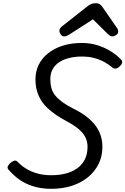

<svg xmlns="http://www.w3.org/2000/svg" viewBox="-20 -1163 785 1202"><path d="M301 19Q252 19 211.5 9.5Q171 0 138.5 -16.5Q106 -33 80.5 -54.5Q55 -76 33 -101Q24 -112 29.5 -123Q35 -134 45 -143Q59 -154 70 -157Q81 -160 90 -150Q112 -127 142 -108Q172 -89 212 -77.5Q252 -66 301 -66Q350 -66 391 -76.5Q432 -87 462.5 -108.5Q493 -130 510.5 -164Q528 -198 528 -244Q528 -271 519 -293.5Q510 -316 493 -335Q476 -354 451 -371.5Q426 -389 392 -407Q360 -424 331.5 -443.5Q303 -463 279 -485Q255 -507 238 -534Q221 -561 211.5 -593.5Q202 -626 202 -667Q202 -716 222 -757Q242 -798 280.5 -829Q319 -860 372.5 -877Q426 -894 493 -894Q545 -894 591 -879.5Q637 -865 674 -841.5Q711 -818 736 -792Q747 -782 744.5 -770.5Q742 -759 729 -747Q718 -736 705.5 -734Q693 -732 684 -740Q663 -758 635.5 -773.5Q608 -789 573 -799Q538 -809 493 -809Q450 -809 413.5 -800Q377 -791 350.5 -773.5Q324 -756 309.5 -729.5Q295 -703 295 -667Q295 -637 302 -611.5Q309 -586 326 -565Q343 -544 371 -523.5Q399 -503 441 -482Q488 -459 522 -432.5Q556 -406 578 -376.5Q600 -347 610.5 -314Q621 -281 621 -244Q621 -184 597 -136Q573 -88 530 -53Q487 -18 429 0.5Q371 19 301 19ZM381 -935Q369 -935 360.5 -947Q352 -959 352 -970Q352 -980 355.5 -985Q359 -990 363 -994L523 -1120Q538 -1133 551.5 -1138Q565 -1143 581 -1143Q594 -1143 604.5 -1136.5Q615 -1130 623 -1117L713 -987Q718 -980 719 -974.5Q720 -969 720 -964Q720 -952 707 -943.5Q694 -935 685 -935Q675 -935 667.5 -940Q660 -945 653 -952L562 -1042L411 -945Q404 -941 396.5 -938Q389 -935 381 -935Z"/></svg>

Font: Playwrite HR
Style: Regular
Weight: 400
Designer: Veronika Burian, José Scaglione
Foundry: TypeTogether
Version: Version 1.002